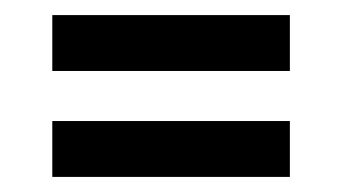

<svg xmlns="http://www.w3.org/2000/svg" viewBox="-20 -420 458 257"><path d="M50 -325V-399.8H368V-325ZM50 -183.2V-258H368V-183.2Z"/></svg>

Font: Stick No Bills ExtraLight
Style: Regular
Weight: 200
Designer: Kosala Senevirathne, Siva Puranthara, Lasantha Premarathna, Tharique Azeez
Foundry: mooniak
Version: Version 2.000